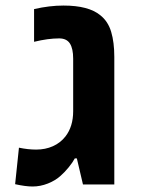

<svg xmlns="http://www.w3.org/2000/svg" viewBox="-20 -661 504 688"><path d="M34.2 -1 47.9 -131.8Q80.6 -125 109.4 -125Q142.6 -125 169.4 -137Q196.3 -148.9 214.4 -171.9Q242.2 -207.5 242.2 -262.7V-450.7Q242.2 -486.8 230.5 -505.1Q218.8 -523.4 191.9 -523.4Q152.3 -523.4 102.1 -511.2V-628.4Q157.2 -641.1 207.5 -641.1Q297.4 -641.1 339.4 -606.4Q367.2 -584.5 378.4 -546.9Q389.6 -509.3 389.6 -457V0H277.3L255.4 -93.3H248Q240.2 -78.6 225.6 -60.8Q210.9 -43 197.3 -31.2Q178.7 -14.2 151.6 -3.4Q124.5 7.3 96.7 7.3Q71.3 7.3 34.2 -1Z"/></svg>

Font: Viking Open Sans
Style: Bold
Weight: 700
Foundry: Ascender Corporation
Version: Version 2.001